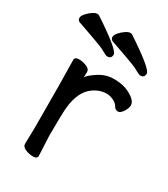

<svg xmlns="http://www.w3.org/2000/svg" viewBox="-182 -805 795 906"><g transform="rotate(30 215.0 -351.5)"><path d="M147 16Q128 16 107 7.5Q86 -1 86 -18L88 -106Q88 -367 85 -474Q85 -490 109 -490Q128 -490 149 -481.5Q170 -473 170 -458Q170 -436 169 -428Q180 -444 215 -467Q253 -492 296 -492Q338 -492 365 -481.5Q392 -471 410 -456Q428 -441 428 -424Q428 -408 415 -388Q402 -368 389 -368Q375 -368 367 -381Q358 -398 338 -406.5Q318 -415 304 -415Q264 -415 230 -390Q180 -354 170 -265Q166 -230 166 -106L171 0Q171 16 147 16ZM215 -568Q208 -568 187.5 -580Q167 -592 119.5 -608.5Q72 -625 22 -643Q11 -648 11 -661Q11 -671 23 -685Q35 -699 50 -709Q65 -719 74 -719Q81 -719 85 -717Q238 -616 238 -591Q238 -568 215 -568ZM395 -568Q388 -568 367.5 -580Q347 -592 299.5 -608.5Q252 -625 202 -643Q191 -648 191 -661Q191 -671 203 -685Q215 -699 230 -709Q245 -719 254 -719Q261 -719 265 -717Q418 -616 418 -591Q418 -568 395 -568Z"/></g></svg>

Font: LXGW WenKai TC
Style: Bold
Weight: 700
Designer: LXGW / Fontworks Inc.
Foundry: LXGW / Fontworks Inc.
Version: Version 1.330;April 28, 2024